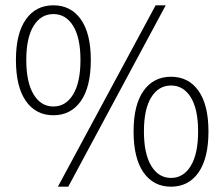

<svg xmlns="http://www.w3.org/2000/svg" viewBox="-20 -691 845 723"><path d="M624 12Q558 12 520.5 -41.5Q483 -95 483 -196Q483 -296 520.5 -349Q558 -402 624 -402Q690 -402 727.5 -349Q765 -296 765 -196Q765 -95 727.5 -41.5Q690 12 624 12ZM624 -21Q671 -21 698.5 -66.5Q726 -112 726 -196Q726 -280 698.5 -324.5Q671 -369 624 -369Q577 -369 549.5 -324.5Q522 -280 522 -196Q522 -112 549.5 -66.5Q577 -21 624 -21ZM181 -257Q115 -257 77.5 -310.5Q40 -364 40 -465Q40 -565 77.5 -618Q115 -671 181 -671Q247 -671 284.5 -618Q322 -565 322 -465Q322 -364 284.5 -310.5Q247 -257 181 -257ZM181 -290Q228 -290 255.5 -335.5Q283 -381 283 -465Q283 -549 255.5 -593.5Q228 -638 181 -638Q134 -638 106.5 -593.5Q79 -549 79 -465Q79 -381 106.5 -335.5Q134 -290 181 -290ZM198 12 566 -671H604L237 12Z"/></svg>

Font: TypoPRO Source Sans Pro
Style: Regular
Weight: 300
Designer: Paul D. Hunt
Foundry: Adobe Systems Incorporated
Version: Version 2.020;PS 2.000;hotconv 1.0.86;makeotf.lib2.5.63406